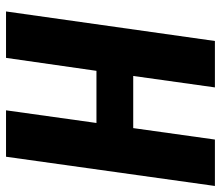

<svg xmlns="http://www.w3.org/2000/svg" viewBox="-68 -665 733 637"><g transform="rotate(90 298.5 -346.5)"><path d="M172 0H18L116 -693H270L232 -422H405L443 -693H597L500 0H346L388 -300H215Z"/></g></svg>

Font: Fira Sans Condensed
Style: Bold Italic
Weight: 700
Width: 3
Italic angle: -8°
Designer: Carrois Corporate & Edenspiekermann AG
Foundry: Carrois Corporate GbR & Edenspiekermann AG
Version: Version 4.203